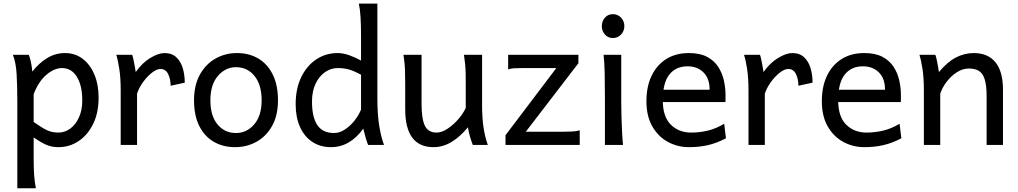

<svg xmlns="http://www.w3.org/2000/svg" viewBox="-20 -801 5628 1061"><path d="M51.3 -498H139.2Q144.5 -485.8 149.9 -462.4Q155.3 -439 158.7 -405.3Q193.4 -450.7 239.3 -479.2Q285.2 -507.8 339.4 -507.8Q395 -507.8 436.8 -476.1Q478.5 -444.3 501.7 -388.7Q524.9 -333 524.9 -261.2Q524.9 -177.7 494.9 -116.5Q464.8 -55.2 414.6 -21.5Q364.3 12.2 302.7 12.2Q263.7 12.2 232.2 -2.4Q200.7 -17.1 166 -41.5V73.2Q166 131.8 168.9 169.9Q171.9 208 178.2 239.3H75.7Q75.7 177.7 75.7 106Q75.7 34.2 75.7 -34.4Q75.7 -103 75.7 -157Q75.7 -210.9 75.7 -236.8Q75.7 -328.1 71.8 -392.3Q67.9 -456.5 51.3 -498ZM166 -280.8V-127Q199.7 -103.5 221.7 -90.8Q243.7 -78.1 262 -73.2Q280.3 -68.4 302.7 -68.4Q337.4 -68.4 367.4 -89.8Q397.5 -111.3 416 -151.4Q434.6 -191.4 434.6 -246.6Q434.6 -328.1 404.8 -376.5Q375 -424.8 322.3 -424.8Q280.3 -424.8 236.8 -388.2Q193.4 -351.6 166 -280.8Z M737.3 0H647V-300.3Q647 -372.1 638.9 -422.4Q630.9 -472.7 622.6 -498H710.4Q714.4 -487.8 718 -469.7Q721.7 -451.7 725.1 -433.1Q728.5 -414.6 730 -402.8Q765.6 -453.6 810.5 -480.7Q855.5 -507.8 888.7 -507.8Q929.7 -507.8 954.3 -484.6Q979 -461.4 990 -424.3Q1001 -387.2 1001 -344.2L922.9 -327.1Q922.9 -363.8 909.2 -391.8Q895.5 -419.9 866.7 -419.9Q846.2 -419.9 820.1 -399.7Q793.9 -379.4 771 -347.9Q748 -316.4 737.3 -283.2Z M1052.2 -246.6Q1052.2 -330.6 1084.7 -388.9Q1117.2 -447.3 1171.1 -477.5Q1225.1 -507.8 1289.1 -507.8Q1356.4 -507.8 1407.5 -477.5Q1458.5 -447.3 1487.3 -388.9Q1516.1 -330.6 1516.1 -246.6Q1516.1 -162.6 1483.6 -105Q1451.2 -47.4 1397.5 -17.6Q1343.8 12.2 1279.3 12.2Q1212.4 12.2 1161.1 -17.6Q1109.9 -47.4 1081.1 -105Q1052.2 -162.6 1052.2 -246.6ZM1142.6 -246.6Q1142.6 -161.1 1181.9 -113.5Q1221.2 -65.9 1284.2 -65.9Q1343.3 -65.9 1384.5 -113.5Q1425.8 -161.1 1425.8 -246.6Q1425.8 -332.5 1386.5 -381.1Q1347.2 -429.7 1284.2 -429.7Q1225.1 -429.7 1183.8 -381.1Q1142.6 -332.5 1142.6 -246.6Z M2065.4 -781.2V-258.8Q2065.4 -166.5 2075.9 -103.8Q2086.4 -41 2102.1 0H2014.2Q2008.8 -12.7 2001.2 -38.1Q1993.7 -63.5 1987.3 -90.3Q1952.6 -41 1907.7 -14.4Q1862.8 12.2 1809.1 12.2Q1749.5 12.2 1705.6 -17.1Q1661.6 -46.4 1637.7 -99.9Q1613.8 -153.3 1613.8 -224.6Q1613.8 -311 1644.5 -374.5Q1675.3 -438 1727.8 -472.9Q1780.3 -507.8 1845.7 -507.8Q1877 -507.8 1911.9 -495.1Q1946.8 -482.4 1975.1 -466.3V-603Q1975.1 -661.6 1972.4 -706.1Q1969.7 -750.5 1962.9 -781.2ZM1975.1 -195.3V-388.2Q1939 -407.7 1910.9 -416.3Q1882.8 -424.8 1845.7 -424.8Q1808.6 -424.8 1776.4 -402.6Q1744.1 -380.4 1724.1 -338.9Q1704.1 -297.4 1704.1 -239.3Q1704.1 -154.3 1733.4 -110.1Q1762.7 -65.9 1826.2 -65.9Q1856 -65.9 1885 -84.7Q1914.1 -103.5 1938 -133.3Q1961.9 -163.1 1975.1 -195.3Z M2675.8 0H2592.8Q2585.9 -17.1 2577.9 -43.7Q2569.8 -70.3 2565.9 -97.7Q2521.5 -43.9 2474.1 -15.9Q2426.8 12.2 2375.5 12.2Q2219.2 12.2 2219.2 -197.8Q2219.2 -201.2 2219.2 -222.2Q2219.2 -243.2 2219.2 -269.8Q2219.2 -296.4 2219.2 -317.4Q2219.2 -338.4 2219.2 -341.8Q2219.2 -388.2 2217.8 -421.1Q2216.3 -454.1 2209.5 -498H2309.6V-227.1Q2309.6 -144 2327.9 -106.2Q2346.2 -68.4 2392.6 -68.4Q2421.4 -68.4 2453.9 -90.1Q2486.3 -111.8 2513.7 -143.6Q2541 -175.3 2553.7 -205.1V-341.8Q2553.7 -374 2553.2 -397.9Q2552.7 -421.9 2550.5 -445.1Q2548.3 -468.3 2543.9 -498H2644V-219.7Q2644 -148.9 2652.3 -95Q2660.6 -41 2675.8 0Z M2788.1 -498H3176.3V-451.7L2885.7 -73.2H3095.7Q3117.2 -73.2 3139.4 -74.2Q3161.6 -75.2 3183.6 -80.6V0H2773.4V-53.7L3054.2 -424.8H2863.8Q2842.3 -424.8 2822 -423.8Q2801.8 -422.9 2788.1 -417.5Z M3315.4 -498H3413.1Q3413.1 -431.6 3413.1 -365.2Q3413.1 -298.8 3413.1 -231.9Q3413.1 -200.7 3414.3 -156Q3415.5 -111.3 3417.7 -68.8Q3419.9 -26.4 3422.9 0H3322.8Q3322.8 -35.2 3322.8 -82.5Q3322.8 -129.9 3322.8 -177Q3322.8 -224.1 3322.8 -258.8Q3322.8 -330.1 3321.5 -394.8Q3320.3 -459.5 3315.4 -498ZM3305.7 -656.7Q3305.7 -684.1 3322.8 -703.4Q3339.8 -722.7 3366.7 -722.7Q3394 -722.7 3412.1 -703.4Q3430.2 -684.1 3430.2 -656.7Q3430.2 -629.9 3412.1 -610.4Q3394 -590.8 3366.7 -590.8Q3339.8 -590.8 3322.8 -610.4Q3305.7 -629.9 3305.7 -656.7Z M3988.8 -236.8H3625.5V-305.2H3901.4Q3901.4 -368.2 3866.9 -401.4Q3832.5 -434.6 3779.3 -434.6Q3715.3 -434.6 3679 -389.2Q3642.6 -343.8 3642.6 -246.6Q3642.6 -156.2 3686.8 -112.3Q3731 -68.4 3798.8 -68.4Q3846.2 -68.4 3891.8 -79.3Q3937.5 -90.3 3981.9 -117.2L3991.7 -36.6Q3939.9 -9.8 3891.6 1.2Q3843.3 12.2 3786.6 12.2Q3724.6 12.2 3671.1 -16.6Q3617.7 -45.4 3585 -102.1Q3552.2 -158.7 3552.2 -241.7Q3552.2 -322.8 3580.8 -382.3Q3609.4 -441.9 3661.9 -474.9Q3714.4 -507.8 3786.6 -507.8Q3847.2 -507.8 3886.5 -487.3Q3925.8 -466.8 3948.2 -432.6Q3970.7 -398.4 3980 -357.2Q3989.3 -315.9 3989.3 -274.9Q3989.3 -268.6 3989.3 -256.1Q3989.3 -243.7 3988.8 -236.8Z M4206.5 0H4116.2V-300.3Q4116.2 -372.1 4108.2 -422.4Q4100.1 -472.7 4091.8 -498H4179.7Q4183.6 -487.8 4187.3 -469.7Q4190.9 -451.7 4194.3 -433.1Q4197.8 -414.6 4199.2 -402.8Q4234.9 -453.6 4279.8 -480.7Q4324.7 -507.8 4357.9 -507.8Q4398.9 -507.8 4423.6 -484.6Q4448.2 -461.4 4459.2 -424.3Q4470.2 -387.2 4470.2 -344.2L4392.1 -327.1Q4392.1 -363.8 4378.4 -391.8Q4364.7 -419.9 4335.9 -419.9Q4315.4 -419.9 4289.3 -399.7Q4263.2 -379.4 4240.2 -347.9Q4217.3 -316.4 4206.5 -283.2Z M4958 -236.8H4594.7V-305.2H4870.6Q4870.6 -368.2 4836.2 -401.4Q4801.8 -434.6 4748.5 -434.6Q4684.6 -434.6 4648.2 -389.2Q4611.8 -343.8 4611.8 -246.6Q4611.8 -156.2 4656 -112.3Q4700.2 -68.4 4768.1 -68.4Q4815.4 -68.4 4861.1 -79.3Q4906.7 -90.3 4951.2 -117.2L4960.9 -36.6Q4909.2 -9.8 4860.8 1.2Q4812.5 12.2 4755.9 12.2Q4693.8 12.2 4640.4 -16.6Q4586.9 -45.4 4554.2 -102.1Q4521.5 -158.7 4521.5 -241.7Q4521.5 -322.8 4550 -382.3Q4578.6 -441.9 4631.1 -474.9Q4683.6 -507.8 4755.9 -507.8Q4816.4 -507.8 4855.7 -487.3Q4895 -466.8 4917.5 -432.6Q4939.9 -398.4 4949.2 -357.2Q4958.5 -315.9 4958.5 -274.9Q4958.5 -268.6 4958.5 -256.1Q4958.5 -243.7 4958 -236.8Z M5522.5 0H5432.1Q5432.1 -32.7 5432.1 -71.5Q5432.1 -110.4 5432.1 -148.7Q5432.1 -187 5432.1 -218.8Q5432.1 -250.5 5432.1 -268.6Q5432.1 -329.6 5421.4 -363Q5410.6 -396.5 5389.2 -409.4Q5367.7 -422.4 5334.5 -422.4Q5299.3 -422.4 5267.1 -401.4Q5234.9 -380.4 5210.7 -348.4Q5186.5 -316.4 5175.8 -283.2V0H5085.4Q5085.4 -44.4 5085.4 -101.3Q5085.4 -158.2 5085.4 -211.9Q5085.4 -265.6 5085.4 -300.3Q5085.4 -372.1 5077.4 -422.4Q5069.3 -472.7 5061 -498H5148.9Q5152.8 -487.8 5156.5 -469.7Q5160.2 -451.7 5163.6 -433.1Q5167 -414.6 5168.5 -402.8Q5214.8 -458.5 5262.2 -483.2Q5309.6 -507.8 5361.3 -507.8Q5439.5 -507.8 5481 -456.8Q5522.5 -405.8 5522.5 -305.2Q5522.5 -283.2 5522.5 -246.6Q5522.5 -210 5522.5 -166.5Q5522.5 -123 5522.5 -79.6Q5522.5 -36.1 5522.5 0Z"/></svg>

Font: Andika LitF DSA DSG
Style: Regular
Weight: 400
Designer: Victor Gaultney, Annie Olsen, Julie Remington, Don Collingsworth, Eric Hays, Becca Hirsbrunner
Foundry: SIL International
Version: Version 6.200 ; LitF DSA DSG; ttfautohint (v1.8.3.10-c5d8)